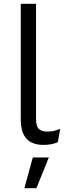

<svg xmlns="http://www.w3.org/2000/svg" viewBox="-20 -750 346 1007"><path d="M169 -730V-127Q169 -89 183 -74.5Q197 -60 228 -60Q248 -60 261 -63Q274 -66 296 -74L283 -4Q267 3 248 6.5Q229 10 209 10Q148 10 118.5 -23Q89 -56 89 -124V-730ZM236 76 171 237H108L152 76Z"/></svg>

Font: Work Sans
Style: Regular
Weight: 400
Designer: Wei Huang
Foundry: Wei Huang
Version: Version 2.006; ttfautohint (v1.8.1.43-b0c9)